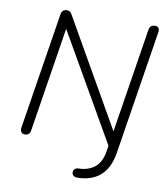

<svg xmlns="http://www.w3.org/2000/svg" viewBox="-96 -791 927 1062"><g transform="rotate(10 367.5 -260.0)"><path d="M408 191Q397 191 390 186Q383 181 381 173.5Q379 166 381 158.5Q383 151 389 146Q395 141 405 140Q461 140 498 111Q535 82 545 19L552 -28L557 0L192 -635H211L114 -22Q112 -8 104.5 -1Q97 6 82 6Q69 6 62.5 -3Q56 -12 58 -28L162 -683Q165 -698 173 -704.5Q181 -711 192 -711Q204 -711 210.5 -706.5Q217 -702 223 -691L578 -70H559L656 -683Q659 -698 667 -704.5Q675 -711 689 -711Q703 -711 709 -702Q715 -693 712 -677L602 18Q588 105 538.5 148Q489 191 408 191Z"/></g></svg>

Font: Nunito ExtraLight Light
Style: Italic
Weight: 300
Italic angle: -9°
Version: Version 3.602